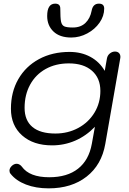

<svg xmlns="http://www.w3.org/2000/svg" viewBox="-20 -783 710 1054"><path d="M38 171Q32 164 32 154Q32 140 44.5 128Q57 116 72 116Q80 116 88 121Q96 126 100 132Q142 190 250 190Q349 190 408.5 143Q468 96 484 7L501 -87Q453 -37 393 -11Q333 15 266 15Q163 15 101.5 -39.5Q40 -94 40 -186Q40 -278 80.5 -348.5Q121 -419 194 -458.5Q267 -498 362 -498Q426 -498 476 -471Q526 -444 555 -394L567 -462Q570 -479 583 -489.5Q596 -500 611 -500Q625 -500 633 -492Q641 -484 641 -470Q641 -465 640 -462L558 7Q538 122 455.5 186.5Q373 251 247 251Q177 251 122.5 230Q68 209 38 171ZM531 -284Q531 -354 485 -394.5Q439 -435 358 -435Q286 -435 231 -404.5Q176 -374 145.5 -318.5Q115 -263 115 -191Q115 -122 158 -86Q201 -50 284 -50Q353 -50 409.5 -80.5Q466 -111 498.5 -164.5Q531 -218 531 -284ZM239 -695Q239 -763 283 -763Q311 -763 311 -736Q311 -685 315 -665Q319 -645 332.5 -638.5Q346 -632 380 -632Q423 -632 449 -657Q475 -682 483 -724Q490 -763 523 -763Q552 -763 552 -736Q552 -695 526.5 -658.5Q501 -622 459 -599.5Q417 -577 371 -577Q308 -577 273.5 -610Q239 -643 239 -695Z"/></svg>

Font: Kodchasan
Style: Italic
Weight: 400
Italic angle: -10°
Version: Version 1.000; ttfautohint (v1.6)